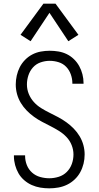

<svg xmlns="http://www.w3.org/2000/svg" viewBox="-20 -1020 540 1048"><path d="M249 8Q224 8 200 4Q176 0 153.5 -10Q131 -20 112 -36.5Q93 -53 81 -74Q69 -95 62.5 -119Q56 -143 56 -167Q56 -169 56 -170Q56 -171 56 -172H117Q117 -171 117 -170Q117 -169 117 -169Q117 -143 126.5 -119Q136 -95 155 -78Q174 -61 199 -54Q224 -47 249 -47Q275 -47 300.5 -55Q326 -63 344.5 -81.5Q363 -100 372 -125Q381 -150 381 -177Q381 -203 371 -228Q361 -253 343 -272Q325 -291 302.5 -305Q280 -319 256.5 -331Q233 -343 210 -355Q187 -367 165.5 -382.5Q144 -398 125.5 -417Q107 -436 93.5 -458.5Q80 -481 73 -506.5Q66 -532 66 -559Q66 -583 71.5 -607.5Q77 -632 88 -653.5Q99 -675 116.5 -693Q134 -711 156 -722.5Q178 -734 202.5 -738.5Q227 -743 251 -743Q275 -743 299 -739Q323 -735 344.5 -724.5Q366 -714 383.5 -697Q401 -680 412.5 -659Q424 -638 430 -614.5Q436 -591 436 -567Q436 -566 436 -565Q436 -564 436 -563H375Q375 -564 375 -564.5Q375 -565 375 -566Q375 -590 366.5 -614Q358 -638 341 -655.5Q324 -673 300 -680.5Q276 -688 251 -688Q226 -688 201.5 -679.5Q177 -671 160 -652Q143 -633 135 -608.5Q127 -584 127 -559Q127 -532 137 -507.5Q147 -483 164.5 -463.5Q182 -444 204.5 -430Q227 -416 250.5 -404.5Q274 -393 297.5 -380.5Q321 -368 342.5 -352.5Q364 -337 382.5 -318Q401 -299 414.5 -276.5Q428 -254 435 -228.5Q442 -203 442 -177Q442 -151 436 -126.5Q430 -102 418 -80Q406 -58 387.5 -40.5Q369 -23 346.5 -12Q324 -1 299 3.5Q274 8 249 8ZM147 -795 92 -830 217 -1000H283L408 -830L353 -795L250 -950Z"/></svg>

Font: Iosevka Term Light
Style: Regular
Weight: 300
Monospace: yes
Designer: Belleve Invis
Foundry: Belleve Invis
Version: Version 9.0.1; ttfautohint (v1.8.3)